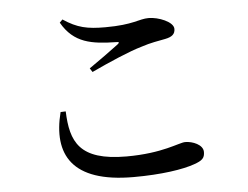

<svg xmlns="http://www.w3.org/2000/svg" viewBox="-51 -777 1103 853"><g transform="rotate(-5 500.0 -350.5)"><path d="M244 -700C298 -605 378 -594 487 -592C500 -592 501 -589 491 -581C459 -557 403 -516 359 -486L370 -469C451 -507 541 -546 597 -562C639 -576 674 -581 704 -587C735 -593 749 -605 749 -628C749 -660 682 -686 639 -686C595 -686 570 -662 444 -662C364 -662 320 -671 257 -713ZM236 -305C241 -170 276 -82 488 -82C650 -82 725 -123 753 -123C785 -123 832 -105 832 -72C832 -45 821 -34 783 -21C732 -3 637 12 511 12C235 12 166 -119 213 -304Z"/></g></svg>

Font: Noto Serif CJK KR SemiBold
Style: Regular
Weight: 600
Designer: Ryoko NISHIZUKA 西塚涼子 (kana & ideographs); Frank Grießhammer (Latin, Greek & Cyrillic); Wenlong ZHANG 张文龙 (bopomofo); San
Foundry: Adobe
Version: Version 2.001;hotconv 1.1.0;makeotfexe 2.6.0